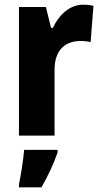

<svg xmlns="http://www.w3.org/2000/svg" viewBox="-20 -579 433 820"><path d="M335 -559C275 -559 229 -511 206 -460H198L176 -549H61V0H213V-278C212 -363 256 -404 325 -404C340 -404 357 -402 367 -399L379 -554C363 -558 348 -559 335 -559ZM226 72V61H83C80 102 69 171 61 208V221H157C185 172 209 122 226 72Z"/></svg>

Font: Noto Sans Sinhala UI Condensed ExtraBold
Style: Regular
Weight: 800
Width: 3
Designer: Jelle Bosma - Monotype Design Team
Foundry: Monotype Imaging Inc.
Version: Version 2.006